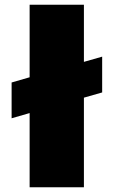

<svg xmlns="http://www.w3.org/2000/svg" viewBox="-20 -790 479 810"><path d="M29 -291 105 -313V0H334V-378L411 -400V-551L334 -529V-770H105V-464L29 -442Z"/></svg>

Font: Bounded ExtBd
Style: Regular
Weight: 800
Designer: Vlad Churkin
Version: Version 3.0